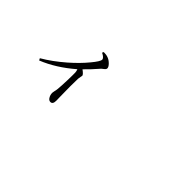

<svg xmlns="http://www.w3.org/2000/svg" viewBox="-14 -1014 1529 1529"><g transform="rotate(45 750.0 -250.0)"><path d="M527.3 41Q508.8 41 497.1 19.5Q486.3 1 486.3 -22.5Q486.3 -28.3 489.3 -41Q494.1 -59.6 495.1 -72.3Q499 -109.4 501 -177.7Q502.9 -237.3 502 -265.6Q501 -282.2 495.1 -295.9Q365.2 -183.6 230.5 -129.9L221.7 -146.5Q310.5 -198.2 400.4 -276.4Q476.6 -342.8 530.3 -408.2Q581.1 -468.8 581.1 -489.3Q581.1 -508.8 541 -528.3L546.9 -541Q577.1 -541 594.7 -534.2Q618.2 -526.4 638.7 -505.9Q659.2 -485.4 659.2 -469.7Q659.2 -459 645.5 -448.2Q633.8 -440.4 627 -433.6Q569.3 -367.2 524.4 -324.2Q559.6 -298.8 559.6 -286.1Q559.6 -282.2 556.6 -271.5Q553.7 -256.8 552.7 -247.1Q549.8 -172.9 552.7 -45.9Q553.7 -9.8 553.7 1Q553.7 41 527.3 41Z"/></g></svg>

Font: Bpmf GenRyu Min R
Style: R
Weight: 400
Foundry: But Ko
Version: Version 1.320